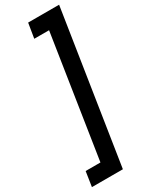

<svg xmlns="http://www.w3.org/2000/svg" viewBox="-286 -830 866 1101"><g transform="rotate(-30 147.0 -280.0)"><path d="M80 122H-18L-33 220H172L327 -780H122L106 -682H204Z"/></g></svg>

Font: Jost* 500 Medium Italic
Style: Italic
Weight: 500
Italic angle: -10°
Version: Version 3.200; ttfautohint (v0.97) -l 8 -r 50 -G 200 -x 14 -